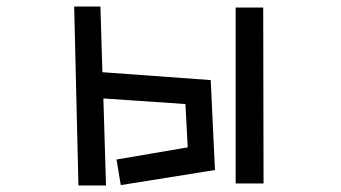

<svg xmlns="http://www.w3.org/2000/svg" viewBox="-20 -543 1040 585"><path d="M335 -57 552 -94 545 -226 295 -243 303 22H219L206 -523H286L292 -323L622 -299L635 -25L348 21ZM698 -520H782L783 16H698Z"/></svg>

Font: Moralerspace Krypton JPDOC
Style: Regular
Weight: 400
Version: v0.0.6; ttfautohint (v1.8.4.7-5d5b-dirty) -l 6 -r 45 -G 200 